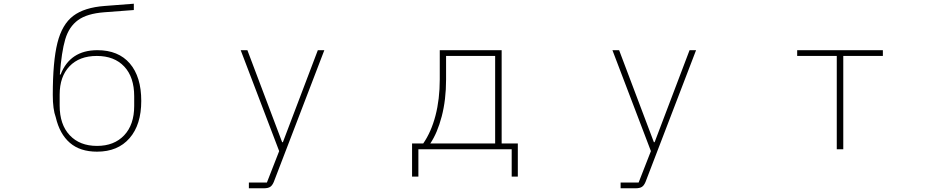

<svg xmlns="http://www.w3.org/2000/svg" viewBox="-20 -803 5040 1033"><path d="M280 -172Q264 -215 264 -292Q264 -473 289 -572.5Q314 -672 374 -717.5Q434 -763 544 -771L700 -783V-749L541 -737Q448 -730 399.5 -694.5Q351 -659 331 -591.5Q311 -524 302 -402H306Q357 -533 504 -533Q617 -533 678.5 -461.5Q740 -390 740 -260Q740 -132 677 -59.5Q614 13 502 13Q411 13 356 -34.5Q301 -82 280 -172ZM702 -233V-285Q702 -388 648.5 -445Q595 -502 501 -502Q407 -502 354 -446.5Q301 -391 301 -294V-235Q301 -133 355 -75.5Q409 -18 502 -18Q594 -18 648 -75Q702 -132 702 -233Z M1319 210V179H1416L1482 10L1275 -533H1311L1498 -38H1502L1690 -533H1725L1453 176Q1445 195 1433.5 202.5Q1422 210 1399 210Z M2197 147V-31H2257Q2300 -93 2323 -181Q2346 -269 2346 -376V-533H2679V-31H2766V147H2733V0H2231V147ZM2644 -31V-502H2380V-375Q2380 -266 2356.5 -176.5Q2333 -87 2295 -31Z M3319 210V179H3416L3482 10L3275 -533H3311L3498 -38H3502L3690 -533H3725L3453 176Q3445 195 3433.5 202.5Q3422 210 3399 210Z M4517 0H4482V-502H4269V-533H4730V-502H4517Z"/></svg>

Font: IBM Plex Sans JP ExtraLight
Style: Regular
Weight: 200
Designer: Mike Abbink; Paul van der Laan; Pieter van Rosmalen; Wujin Sim; Yejin Wi; Jinhee Kim; Boomi Park; Yona Kim; Kichan Ma
Foundry: Sandoll Inc.
Version: Version 1.001